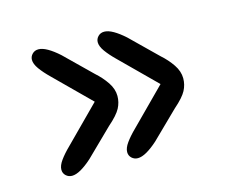

<svg xmlns="http://www.w3.org/2000/svg" viewBox="-68 -585 755 613"><g transform="rotate(-15 309.5 -279.0)"><path d="M319 -70.5Q307.5 -70.5 299 -78.2Q290.5 -86 290.5 -98Q290.5 -111.5 302.5 -128.2Q314.5 -145 334.5 -164.5L493 -324V-237.5L334.5 -394.5Q314.5 -414 302.5 -430.8Q290.5 -447.5 290.5 -461Q290.5 -472 298.5 -480.2Q306.5 -488.5 319 -488.5Q332 -488.5 349 -478.8Q366 -469 385.5 -451.5L473 -366Q494.5 -347 509.5 -324.8Q524.5 -302.5 524.5 -279.5Q524.5 -258.5 514.5 -239.5Q504.5 -220.5 473.5 -193.5L385.5 -107.5Q366 -90 349 -80.2Q332 -70.5 319 -70.5ZM101.5 -70.5Q90 -70.5 81.5 -78.2Q73 -86 73 -98Q73 -111.5 85 -128.2Q97 -145 117 -164.5L275.5 -324V-237.5L117 -394.5Q97 -414 85 -430.8Q73 -447.5 73 -461Q73 -472 81 -480.2Q89 -488.5 101.5 -488.5Q114.5 -488.5 131.5 -478.8Q148.5 -469 168 -451.5L255.5 -366Q277 -347 292 -324.8Q307 -302.5 307 -279.5Q307 -258.5 297 -239.5Q287 -220.5 256 -193.5L168 -107.5Q148.5 -90 131.5 -80.2Q114.5 -70.5 101.5 -70.5Z"/></g></svg>

Font: Sono Monospace SemiBold
Style: Regular
Weight: 600
Designer: Tyler Finck
Foundry: Tyler Finck
Version: Version 2.112